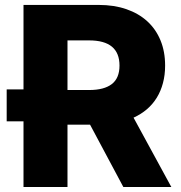

<svg xmlns="http://www.w3.org/2000/svg" viewBox="-20 -747 725 767"><path d="M6.7 -262.4V-389.9H73.9V-727.3H374.3Q435.7 -727.3 484.7 -710.4Q533.7 -693.5 568.2 -662.1Q602.6 -630.7 621.1 -585.9Q639.6 -541.2 639.6 -485.1Q639.6 -447.4 631 -415.3Q622.5 -383.2 606.4 -356.9Q590.2 -330.6 566.8 -310.5Q543.3 -290.5 513.5 -277L664.4 0H472.7L339.8 -248.9H249.6V0H73.9V-262.4ZM249.6 -585.6V-387.4H336.3Q395.6 -387.4 426.5 -411Q457.4 -434.7 457.4 -485.1Q457.4 -585.6 336.3 -585.6Z"/></svg>

Font: Inter P Extra Bold
Style: Regular
Weight: 800
Designer: Rasmus Andersson
Foundry: rsms
Version: Version 3.018;git-588b23468